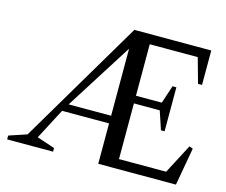

<svg xmlns="http://www.w3.org/2000/svg" viewBox="-99 -834 1139 969"><g transform="rotate(15 470.5 -350.0)"><path d="M488 -229 506 -211H225L251 -227L150 -34L141 -56L252 -19V0H12V-20L120 -56L95 -34L488 -698V-700H891V-520H870L829 -667L852 -650H565L583 -668V-363L565 -381H737L712 -363L749 -475H769V-245H750L712 -359L737 -341H565L583 -359V-32L565 -50H847L821 -34L910 -204L929 -197L894 0H488ZM246 -251H506L488 -233V-616L496 -614L256 -235Z"/></g></svg>

Font: Wittgenstein
Style: Regular
Weight: 400
Designer: Jörg Drees
Foundry: Jörg Drees
Version: Version 1.003;Glyphs 3.1.2 (3151)